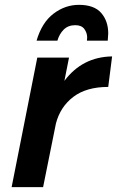

<svg xmlns="http://www.w3.org/2000/svg" viewBox="-20 -773 483 793"><path d="M425 -605H339L340 -618Q340 -637 328.5 -653Q317 -669 291 -669Q261.5 -669 243.2 -650.8Q225 -632.5 217 -605H131Q153 -680 201 -716.5Q249 -753 306 -753Q369 -753 398 -719.5Q427 -686 427 -635ZM158 0H28L134 -535H265L246 -439Q320 -538 443 -540L427 -414Q337 -414 283 -373Q229 -332 211 -263Z"/></svg>

Font: Argentum Sans Medium
Style: Italic
Weight: 500
Italic angle: -11°
Designer: Julieta Ulanovsky (font), Cristiano Sobral (main changes and remaster)
Foundry: Julieta Ulanovsky (font), Cristiano Sobral (main changes and remaster)
Version: Version 2.007;June 15, 2022;FontCreator 14.0.0.2814 64-bit; 